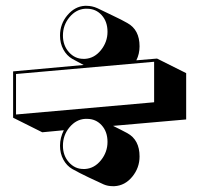

<svg xmlns="http://www.w3.org/2000/svg" viewBox="-20 -608 686 659"><path d="M368 -176Q382 -169 395 -162.5Q408 -156 417 -151Q459 -128 459 -71Q459 -32 434 -1.5Q409 29 373 31H367Q350 31 336 25Q314 15 283.5 0.5Q253 -14 228 -28Q209 -39 197.5 -60Q186 -81 186 -108Q186 -135 199 -161L125 -154L25 -204V-363L267 -385L228 -406Q209 -417 197.5 -438Q186 -459 186 -486Q186 -526 211.5 -556Q237 -586 271 -588H277Q296 -588 314 -580Q334 -570 366 -555Q398 -540 417 -529Q459 -506 459 -449Q459 -423 448 -401L519 -407L619 -357V-198ZM272 -406Q304 -408 326.5 -436Q349 -464 349 -499Q349 -534 329 -556Q309 -578 279 -578H272Q241 -576 218.5 -549Q196 -522 196 -486Q196 -452 216.5 -429Q237 -406 266 -406ZM35 -354V-215L509 -257V-396ZM272 -28Q304 -30 326.5 -58Q349 -86 349 -121Q349 -156 329 -178Q309 -200 279 -200H272Q241 -198 218.5 -171Q196 -144 196 -108Q196 -74 216.5 -51Q237 -28 266 -28Z"/></svg>

Font: Rampart One
Style: Regular
Weight: 400
Designer: Fontworks Inc.
Foundry: Fontworks Inc.
Version: Version 1.100